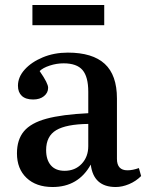

<svg xmlns="http://www.w3.org/2000/svg" viewBox="-20 -736 588 770"><path d="M191 14Q125 14 86.5 -22.5Q48 -59 48 -121Q48 -176 76 -209.5Q104 -243 166.5 -260Q229 -277 334 -282V-368Q334 -428 311 -455Q288 -482 235 -482Q207 -482 179.5 -473Q152 -464 139 -451Q157 -425 165 -409Q173 -393 173 -384Q173 -364 156.5 -350.5Q140 -337 113 -337Q83 -337 67.5 -351.5Q52 -366 52 -392Q52 -427 79 -457Q106 -487 151.5 -506Q197 -525 252 -525Q351 -525 400 -480Q449 -435 449 -341V-99Q449 -53 491 -53Q512 -53 537 -62L546 -30Q525 -9 497.5 2.5Q470 14 444 14Q355 14 344 -76Q294 14 191 14ZM239 -51Q281 -51 307.5 -79Q334 -107 334 -150V-239Q246 -238 205.5 -214Q165 -190 165 -134Q165 -95 184 -73Q203 -51 239 -51ZM110 -635V-716H398V-635Z"/></svg>

Font: Literata 36pt Medium
Style: Regular
Weight: 500
Designer: Latin by Veronika Burian and Jose Scaglione. Greek by Irene Vlachou. Cyrillic by Vera Evstafieva.
Foundry: TypeTogether
Version: Version 3.002